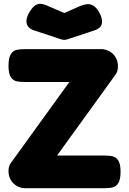

<svg xmlns="http://www.w3.org/2000/svg" viewBox="-20 -994 683 1016"><path d="M120 -882Q120 -900 131 -921Q159 -974 192 -974Q201 -974 210.5 -971Q220 -968 223 -967L320 -925L406 -963Q431 -972 446 -972Q484 -972 509 -921Q520 -898 520 -879Q520 -847 482 -834L343 -788Q340 -787 333 -785Q326 -783 320 -783Q314 -783 307 -785Q300 -787 297 -788L158 -834Q142 -839 131 -851Q120 -863 120 -882ZM618 -86Q618 -45 606.5 -26Q595 -7 577.5 -2.5Q560 2 529 2H113Q90 2 69 -10Q48 -22 37 -42Q25 -62 25 -89Q25 -115 37 -131L347 -560H117Q85 -560 67 -564Q49 -568 37 -586.5Q25 -605 25 -645Q25 -687 36.5 -706Q48 -725 65.5 -729.5Q83 -734 114 -734H516Q539 -734 560 -722Q581 -710 592 -690Q604 -671 604 -643Q604 -616 592 -600L282 -171H531Q560 -171 577.5 -166.5Q595 -162 606.5 -143.5Q618 -125 618 -86Z"/></svg>

Font: Fredoka One
Style: Regular
Weight: 400
Designer: Milena B. Brandão, Ben Nathan
Version: Version 2.000; ttfautohint (v1.5.33-1714) -l 8 -r 50 -G 200 